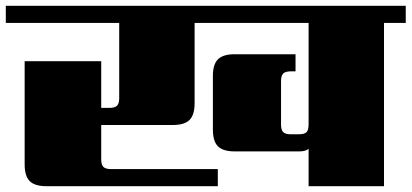

<svg xmlns="http://www.w3.org/2000/svg" viewBox="-40 -642 1419 662"><path d="M1359 -622V-563H1284V0H1024V-129Q1014 -120 992 -120H769Q729 -120 711.5 -137.5Q694 -155 694 -195V-380Q694 -420 711.5 -437.5Q729 -455 769 -455H979V-396H963Q944 -396 936.5 -388.5Q929 -381 929 -363V-212Q929 -194 936.5 -186.5Q944 -179 963 -179H990Q1010 -179 1017 -186.5Q1024 -194 1024 -213V-563H631V-286Q631 -246 613.5 -228.5Q596 -211 556 -211H309V-92Q309 -74 316.5 -66.5Q324 -59 343 -59H711V0H120Q80 0 62.5 -17.5Q45 -35 45 -75V-431H309V-270H337Q356 -270 363.5 -277.5Q371 -285 371 -303V-563H-20V-622Z"/></svg>

Font: Sarpanch Black
Style: Regular
Weight: 900
Designer: Manushi Parikh (Devanagari and Latin), Jyotish Sonowal (Devanagari)
Foundry: Indian Type Foundry
Version: Version 2.004;PS 1.0;hotconv 1.0.78;makeotf.lib2.5.61930; tt